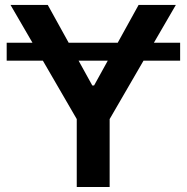

<svg xmlns="http://www.w3.org/2000/svg" viewBox="-20 -747 746 767"><path d="M699.6 -576.3V-504.6H553.3L418 -271.3V0H286.6V-271.3L151.3 -504.6H6.7V-576.3H109.7L22 -727.3H170.8L254.3 -576.3H450.3L533.7 -727.3H682.5L594.8 -576.3ZM294 -504.6 348.7 -405.5H355.8L410.5 -504.6Z"/></svg>

Font: Inter Zeller Semi Bold
Style: Regular
Weight: 600
Designer: Rasmus Andersson; Joe Bland
Foundry: zeller
Version: Version 3.015;git-dec3a8cb1